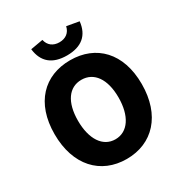

<svg xmlns="http://www.w3.org/2000/svg" viewBox="-221 -1129 1228 1301"><g transform="rotate(-30 393.0 -478.5)"><path d="M393 14C596 14 734 -132 734 -376C734 -619 596 -758 393 -758C190 -758 52 -620 52 -376C52 -132 190 14 393 14ZM393 -140C295 -140 235 -232 235 -376C235 -520 295 -605 393 -605C491 -605 552 -520 552 -376C552 -232 491 -140 393 -140ZM393 -796C507 -796 571 -850 582 -954L486 -971C476 -925 442 -899 393 -899C344 -899 310 -925 300 -971L203 -954C215 -850 279 -796 393 -796Z"/></g></svg>

Font: ChiuKong Gothic MN Heavy
Style: Regular
Weight: 900
Designer: Ryoko NISHIZUKA 西塚涼子 (kana, bopomofo & ideographs); Paul D. Hunt (Latin, Greek & Cyrillic); Sandoll Communications 산돌커뮤니
Foundry: Adobe
Version: Version 1.300